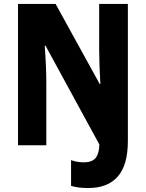

<svg xmlns="http://www.w3.org/2000/svg" viewBox="-20 -734 736 970"><path d="M425 216Q375 216 339 205V75Q353 80 369 83Q385 86 403 86Q446 86 463.5 63.5Q481 41 482 -4L210 -503H206Q210 -449 212 -400Q214 -351 214 -321V0H71V-714H261L484 -309H487Q484 -360 482.5 -407Q481 -454 481 -484V-714H626V-22Q626 100 575 158Q524 216 425 216Z"/></svg>

Font: Noto Sans Gujarati UI Condensed ExtraBold
Style: Regular
Weight: 800
Width: 3
Designer: Jelle Bosma - Monotype Design Team, Universal Thirst
Foundry: Monotype Imaging Inc.
Version: Version 2.106; ttfautohint (v1.8.4.7-5d5b)